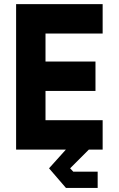

<svg xmlns="http://www.w3.org/2000/svg" viewBox="-20 -720 572 924"><path d="M297.5 184.5 216 90 297 0H57.5V-700H474V-558.5H199V-424H439.5V-282.5H199V-141.5H474V0H407.5L317.5 90L332.5 106H450V184.5ZM313 145H406.5H313L264.5 90L414 -71H130V-353.5H374H130V-629.5H412H130V-71H414L264.5 90Z"/></svg>

Font: Tourney Thin Black
Style: Regular
Weight: 900
Version: Version 1.015